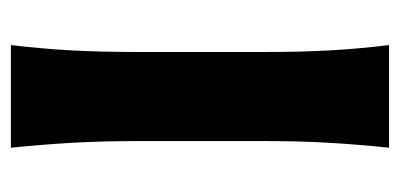

<svg xmlns="http://www.w3.org/2000/svg" viewBox="-216 -538 753 362"><g transform="rotate(-90 161.0 -356.5)"><path d="M64 0Q70 -57.5 73.2 -111.5Q76.5 -165.5 76.5 -232.5V-474.5Q76.5 -543.5 73.2 -598.8Q70 -654 64 -713H257.5Q250.5 -654 247.5 -598.8Q244.5 -543.5 244.5 -474.5V-232.5Q244.5 -165.5 247.5 -111.5Q250.5 -57.5 257.5 0Z"/></g></svg>

Font: Commissioner Flair
Style: Bold
Weight: 700
Designer: Kostas Bartsokas
Foundry: Kostas Bartsokas
Version: Version 1.000; ttfautohint (v1.8.3)